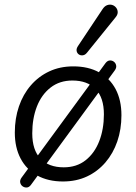

<svg xmlns="http://www.w3.org/2000/svg" viewBox="-20 -786 596 841"><path d="M255.8 8.9Q190.7 8.9 143.2 -17.2Q95.7 -43.4 70.3 -91.6Q44.9 -139.7 44.9 -205.6Q44.9 -267.4 63 -320.1Q81.1 -372.9 115.1 -412.2Q149.2 -451.6 196 -473.4Q242.9 -495.3 301 -495.3Q366.6 -495.3 413.9 -469.3Q461.1 -443.4 486.5 -395.5Q511.9 -347.6 511.9 -281.2Q511.9 -219.4 493.8 -166.7Q475.7 -114 441.7 -74.4Q407.6 -34.8 360.7 -12.9Q313.9 8.9 255.8 8.9ZM259.2 -53.1Q315.7 -53.1 355 -84.1Q394.3 -115.1 414.7 -167.7Q435.1 -220.3 435.1 -285.1Q435.1 -358.2 399 -395.7Q363 -433.3 297.1 -433.3Q241.1 -433.3 201.6 -402.5Q162 -371.7 141.6 -319.4Q121.3 -267.1 121.3 -201.8Q121.3 -128.7 157.5 -90.9Q193.8 -53.1 259.2 -53.1ZM115.6 23.7Q107.7 34.5 97.5 35.3Q87.2 36 78.8 29.9Q70.5 23.8 68.5 13.2Q66.5 2.7 74.9 -8.6L442.2 -509.6Q450.5 -520.4 460.6 -521.1Q470.6 -521.9 478.7 -515.8Q486.9 -509.6 488.8 -499.1Q490.8 -488.5 482.4 -477.2ZM361.1 -555.3Q352.9 -545 342.8 -543.8Q332.8 -542.5 325.3 -547.6Q317.7 -552.8 315.7 -562.5Q313.8 -572.3 321.1 -583.5L428.8 -745.3Q438.1 -759.6 449.6 -763.5Q461.1 -767.5 471.4 -764.3Q481.6 -761.2 488.5 -752.6Q495.3 -744.1 495.6 -732.8Q495.8 -721.5 486 -709.8Z"/></svg>

Font: Nunito ExtraLight
Style: Italic
Weight: 200
Italic angle: -9°
Designer: Vernon Adams
Foundry: Vernon Adams
Version: Version 3.602